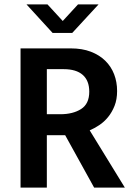

<svg xmlns="http://www.w3.org/2000/svg" viewBox="-20 -849 600 869"><path d="M73 -630H300Q352 -630 391 -615Q430 -600 456.5 -574Q483 -548 496.5 -513Q510 -478 510 -437Q510 -399 498.5 -370Q487 -341 469 -319Q451 -297 429 -282.5Q407 -268 386 -259L545 0H406L275 -237H192V0H73ZM192 -332H253Q310 -332 347 -355.5Q384 -379 384 -434Q384 -484 354.5 -510Q325 -536 268 -536H192ZM307 -700H218L100 -829H195L264 -754L333 -829H426Z"/></svg>

Font: Mukta Vaani SemiBold
Style: Regular
Weight: 600
Designer: Noopur Datye, Girish Dalvi, Yashodeep Gholap, Pallavi Karambelkar
Foundry: Ek Type
Version: Version 2.538;PS 1.000;hotconv 16.6.51;makeotf.lib2.5.65220;